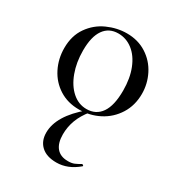

<svg xmlns="http://www.w3.org/2000/svg" viewBox="-164 -502 809 879"><g transform="rotate(30 241.0 -62.0)"><path d="M157 179Q157 90 267 -2L284 -1Q254 36 240.5 72.5Q227 109 227 148Q227 194 247.5 218.5Q268 243 308 243Q328 243 341 237.5Q354 232 371 222H373Q376 222 378.5 225Q381 228 378 230Q325 275 265 275Q213 275 185 249Q157 223 157 179ZM35 -198Q35 -263 67 -308.5Q99 -354 149 -376.5Q199 -399 251 -399Q310 -399 355 -370Q400 -341 424 -293.5Q448 -246 448 -193Q448 -132 418.5 -85Q389 -38 340 -12.5Q291 13 233 13Q174 13 129 -15.5Q84 -44 59.5 -92.5Q35 -141 35 -198ZM366 -163Q366 -228 346.5 -277Q327 -326 293 -352.5Q259 -379 217 -379Q168 -379 141.5 -341.5Q115 -304 115 -231Q115 -168 134 -116.5Q153 -65 186.5 -35.5Q220 -6 262 -6Q312 -6 339 -45Q366 -84 366 -163Z"/></g></svg>

Font: Cormorant Garamond Medium
Style: Regular
Weight: 500
Designer: Christian Thalmann (Catharsis Fonts)
Foundry: Catharsis Fonts
Version: Version 4.000